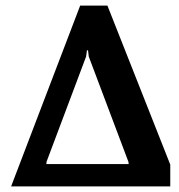

<svg xmlns="http://www.w3.org/2000/svg" viewBox="-20 -668 642 688"><path d="M19.8 0 267.3 -648H364.9L590.1 -78.2V0ZM146.1 -80.2H441.1L440.3 -87.8L298.1 -465.2L295.5 -487.6L291.6 -487.8L288.5 -465.2L146.9 -88.7Z"/></svg>

Font: Faustina Light
Style: Regular
Weight: 300
Designer: Alfonso Garcia
Foundry: http://www.omnibus-type.com
Version: Version 1.200